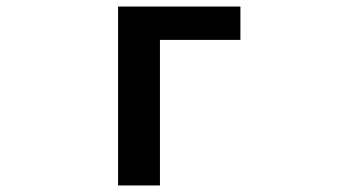

<svg xmlns="http://www.w3.org/2000/svg" viewBox="-20 -567 1040 587"><path d="M469 0H341V-547H715V-445H469Z"/></svg>

Font: IBM Plex Sans JP SemiBold
Style: Regular
Weight: 600
Designer: Mike Abbink; Paul van der Laan; Pieter van Rosmalen; Wujin Sim; Yejin Wi; Jinhee Kim; Boomi Park; Yona Kim; Kichan Ma
Foundry: Sandoll Inc.
Version: Version 1.001